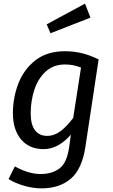

<svg xmlns="http://www.w3.org/2000/svg" viewBox="-20 -821 620 1057"><path d="M523 -494 450 -12Q432 109 370 162.5Q308 216 209 216Q162 216 113.5 202Q65 188 27 165L62 95Q91 112 128.5 124.5Q166 137 204 137Q267 137 308 106Q349 75 361 -13L370 -80Q339 -43 300.5 -21.5Q262 0 220 0Q141 0 96 -53.5Q51 -107 51 -198Q51 -283 81 -361Q111 -439 175 -489Q239 -539 337 -539Q387 -539 431.5 -528Q476 -517 523 -494ZM149 -197Q149 -134 173 -103.5Q197 -73 239 -73Q279 -73 313.5 -99Q348 -125 383 -172L426 -449Q403 -458 383 -462Q363 -466 337 -466Q274 -466 231.5 -427Q189 -388 169 -326.5Q149 -265 149 -197ZM478 -724 258 -638 237 -687 448 -801Z"/></svg>

Font: Fira Sans
Style: Italic
Weight: 400
Italic angle: -8°
Designer: bBox Type GmbH & Carrois Corporate GbR & Edenspiekermann AG
Foundry: bBox Type GmbH & Carrois Corporate GbR & Edenspiekermann AG
Version: Version 4.301